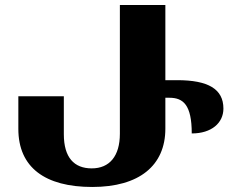

<svg xmlns="http://www.w3.org/2000/svg" viewBox="-20 -734 923 764"><path d="M347 10C534 10 638 -75 638 -222V-345H654C709 -345 743 -317 743 -203C822 -203 869 -245 869 -302C869 -380 808 -415 685 -415H638V-714H457V-202C457 -113 416 -64 345 -64C275 -64 234 -107 234 -200V-351H53V-221C53 -68 159 10 347 10Z"/></svg>

Font: Noto Serif Georgian Extra
Style: Regular
Weight: 800
Designer: Monotype Design Team
Foundry: Monotype Imaging Inc.
Version: Version 1.901